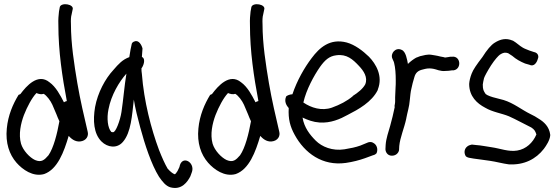

<svg xmlns="http://www.w3.org/2000/svg" viewBox="-20 -761 2703 931"><path d="M304 -271C299 -270 294 -268 290 -265C272 -300 251 -340 220 -362C164 -408 108 -344 79 -305C76 -303 72 -302 70 -301C43 -257 19 -202 13 -138C6 -68 25 -12 60 28C89 61 140 98 194 83C259 60 290 -24 313 -102C324 -90 342 -73 368 -75C399 -78 411 -102 405 -123C388 -196 369 -276 355 -358C340 -448 324 -547 324 -644C323 -664 324 -680 327 -690L332 -714C342 -741 277 -751 270 -727L266 -705C264 -688 262 -667 263 -642C263 -511 282 -388 304 -271ZM82 -64C69 -110 81 -163 96 -203C112 -244 135 -287 156 -309V-310C168 -305 180 -302 192 -306C207 -297 225 -273 234 -253L254 -206C258 -196 262 -185 268 -173C257 -112 240 -44 215 -8C195 15 181 28 150 15C124 3 92 -31 82 -64Z M668 -485C669 -498 670 -514 671 -526C667 -542 653 -569 632 -560C625 -558 621 -554 619 -549C616 -536 610 -508 607 -484C574 -472 555 -451 530 -422C490 -379 454 -312 441 -242C430 -177 434 -113 472 -75C501 -46 547 -39 576 -73C616 -119 620 -202 629 -278C636 -234 648 -187 660 -143C682 -61 714 37 751 96C769 122 784 140 805 147C862 163 890 119 903 94L911 72C926 25 861 -12 850 49L841 68C838 73 830 85 827 84L826 83H825C821 82 808 74 793 57C780 35 766 4 751 -34C713 -136 678 -270 668 -402C666 -413 666 -421 666 -430C673 -437 690 -475 668 -485ZM593 -404C583 -344 578 -277 569 -218C563 -178 541 -118 528 -120C527 -120 524 -120 520 -121C502 -140 497 -188 506 -231C519 -300 558 -365 593 -404Z M1233 -271C1228 -270 1223 -268 1219 -265C1201 -300 1180 -340 1149 -362C1093 -408 1037 -344 1008 -305C1005 -303 1001 -302 999 -301C972 -257 948 -202 942 -138C935 -68 954 -12 989 28C1018 61 1069 98 1123 83C1188 60 1219 -24 1242 -102C1253 -90 1271 -73 1297 -75C1328 -78 1340 -102 1334 -123C1317 -196 1298 -276 1284 -358C1269 -448 1253 -547 1253 -644C1252 -664 1253 -680 1256 -690L1261 -714C1271 -741 1206 -751 1199 -727L1195 -705C1193 -688 1191 -667 1192 -642C1192 -511 1211 -388 1233 -271ZM1011 -64C998 -110 1010 -163 1025 -203C1041 -244 1064 -287 1085 -309V-310C1097 -305 1109 -302 1121 -306C1136 -297 1154 -273 1163 -253L1183 -206C1187 -196 1191 -185 1197 -173C1186 -112 1169 -44 1144 -8C1124 15 1110 28 1079 15C1053 3 1021 -31 1011 -64Z M1812 -327C1838 -392 1803 -451 1769 -486C1739 -515 1701 -544 1661 -555C1580 -576 1529 -530 1491 -479C1456 -433 1420 -370 1398 -304C1382 -303 1372 -297 1368 -294C1356 -269 1370 -248 1380 -237C1377 -183 1387 -147 1409 -107C1457 -19 1543 45 1657 29C1691 24 1722 16 1750 6L1788 -8C1798 -10 1803 -15 1806 -18C1815 -40 1805 -60 1792 -67C1785 -72 1776 -74 1767 -71H1766L1727 -55C1705 -47 1680 -42 1650 -37C1592 -28 1541 -49 1511 -79C1483 -107 1455 -142 1447 -191C1472 -179 1499 -169 1529 -167C1583 -163 1630 -184 1666 -204C1717 -230 1783 -266 1812 -325ZM1451 -264C1465 -326 1502 -394 1532 -437C1555 -469 1576 -489 1611 -493C1661 -500 1691 -473 1720 -442C1743 -418 1765 -386 1751 -352C1740 -331 1715 -311 1691 -296V-295C1663 -271 1628 -253 1589 -239C1540 -222 1489 -238 1451 -264Z M2180 -420C2220 -427 2214 -491 2172 -486H2164C2156 -484 2150 -484 2138 -482C2137 -482 2134 -483 2131 -484L2115 -487C2107 -489 2099 -491 2092 -492L2074 -495C2052 -499 2033 -492 2019 -489H2018L2000 -482H1999C1985 -474 1971 -464 1958 -451C1954 -472 1948 -511 1928 -519C1898 -534 1871 -501 1883 -476C1886 -467 1889 -465 1891 -456C1897 -433 1899 -403 1899 -371C1899 -358 1899 -345 1898 -336V-335C1898 -318 1896 -305 1896 -289V-272C1896 -266 1896 -265 1895 -258C1892 -243 1893 -248 1894 -242C1888 -212 1880 -180 1872 -151C1864 -122 1852 -90 1850 -58L1849 -38C1849 -24 1859 -6 1880 -6C1899 -6 1912 -18 1915 -33V-34L1916 -53C1920 -95 1940 -139 1950 -186V-187C1955 -215 1965 -245 1967 -275C1969 -295 1971 -317 1975 -332L1981 -358L1989 -386C1995 -409 2008 -419 2030 -424L2042 -427C2054 -430 2069 -430 2083 -427C2096 -425 2115 -414 2141 -417C2151 -417 2160 -418 2172 -420Z M2648 -108C2643 -147 2618 -170 2591 -186C2581 -193 2567 -201 2552 -208C2509 -229 2471 -261 2422 -276L2384 -286C2366 -290 2343 -298 2335 -305C2325 -320 2321 -326 2321 -351C2322 -359 2324 -370 2327 -382C2330 -391 2342 -414 2361 -444C2380 -473 2396 -490 2404 -496C2419 -506 2430 -508 2444 -503L2464 -490C2482 -474 2504 -462 2526 -453L2547 -447C2568 -436 2583 -456 2588 -476C2593 -486 2591 -505 2568 -509L2547 -516C2535 -521 2523 -525 2515 -530C2499 -539 2486 -553 2467 -564H2466C2434 -578 2406 -571 2379 -554C2361 -543 2341 -519 2319 -484C2292 -449 2274 -423 2267 -404C2260 -386 2256 -369 2255 -354C2255 -293 2294 -259 2332 -239C2369 -217 2412 -212 2448 -197C2482 -182 2519 -161 2556 -143C2571 -133 2575 -127 2581 -109C2564 -69 2531 -38 2488 -31C2446 -24 2406 -41 2364 -47C2341 -50 2315 -56 2286 -58L2268 -60C2266 -60 2251 -56 2246 -51C2229 -38 2230 -16 2239 -3C2244 1 2251 4 2260 5L2277 8C2304 11 2332 16 2357 19C2385 23 2417 32 2447 36H2448C2522 40 2579 10 2617 -39C2629 -55 2646 -81 2648 -104Z"/></svg>

Font: Stray Cat
Style: ExBdCn
Weight: 800
Version: Version 1.0